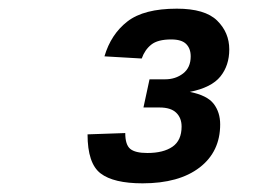

<svg xmlns="http://www.w3.org/2000/svg" viewBox="-20 -738 640 443"><path d="M309 -315Q242 -315 212 -338Q182 -361 182 -428L269 -431Q269 -404 280.5 -394.5Q292 -385 320 -385Q357 -385 378 -399.5Q399 -414 399 -446Q399 -466 386.5 -478Q374 -490 348 -490H311L325 -555H361Q385 -555 402.5 -568.5Q420 -582 420 -608Q420 -626 409.5 -636.5Q399 -647 375 -647Q344 -647 329 -635Q314 -623 307 -603L221 -608Q236 -659 274 -688.5Q312 -718 388 -718Q453 -718 481 -690.5Q509 -663 509 -624Q509 -587 488.5 -561.5Q468 -536 418 -526Q458 -518 473 -498.5Q488 -479 488 -451Q488 -388 440.5 -351.5Q393 -315 309 -315Z"/></svg>

Font: Geist Mono SemiBold
Style: Italic
Weight: 600
Italic angle: -12°
Monospace: yes
Designer: Basement.studio, Andrés Briganti, Mateo Zaragoza
Foundry: Basement.studio, Vercel, Andrés Briganti, Guido Ferreyra, Mateo Zaragoza
Version: Version 1.500; ttfautohint (v1.8.4.7-5d5b)